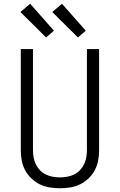

<svg xmlns="http://www.w3.org/2000/svg" viewBox="-20 -997 640 1025"><path d="M300 8Q272 8 244.5 3.5Q217 -1 192.5 -13Q168 -25 147.5 -44.5Q127 -64 114 -88.5Q101 -113 96 -140Q91 -167 91 -195V-735H156V-195Q156 -176 159.5 -156.5Q163 -137 171.5 -119.5Q180 -102 193.5 -88Q207 -74 224.5 -65.5Q242 -57 261.5 -53.5Q281 -50 300 -50Q319 -50 338.5 -53.5Q358 -57 375.5 -65.5Q393 -74 406.5 -88Q420 -102 428.5 -119.5Q437 -137 440.5 -156.5Q444 -176 444 -195V-735H509V-195Q509 -167 504 -140Q499 -113 486 -88.5Q473 -64 452.5 -44.5Q432 -25 407.5 -13Q383 -1 355.5 3.5Q328 8 300 8ZM396 -797 259 -933 311 -977 438 -833ZM226 -797 89 -933 141 -977 268 -833Z"/></svg>

Font: Iosevka Curly Light Extended
Style: Regular
Weight: 300
Width: 7
Monospace: yes
Designer: Belleve Invis
Foundry: Belleve Invis
Version: Version 11.1.0; ttfautohint (v1.8.3)